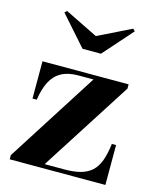

<svg xmlns="http://www.w3.org/2000/svg" viewBox="-107 -780 701 856"><g transform="rotate(15 243.0 -352.5)"><path d="M20 0V-19.5L288.5 -440.5H219Q172 -440.5 141 -423.5Q110 -406.5 92.5 -372.5Q75 -338.5 67.5 -288H48V-460H445.5V-440.5L176 -19.5H267.5Q311 -19.5 341.8 -28Q372.5 -36.5 392.8 -55.2Q413 -74 424.8 -105.8Q436.5 -137.5 442 -184H461.5V0ZM206 -560 86 -695.5 96 -705 248.5 -630 401 -705 411 -695.5 291 -560Z"/></g></svg>

Font: Bodoni Moda
Style: Bold
Weight: 700
Designer: Owen Earl
Foundry: indestructible type
Version: Version 2.005